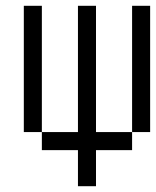

<svg xmlns="http://www.w3.org/2000/svg" viewBox="-20 -520 540 665"><path d="M250 0Q250 0 250 125H312.5Q312.5 125 312.5 0H437.5V-62.5H312.5V-500H250V-62.5H125V0ZM125 -62.5V-500H62.5V-62.5ZM437.5 -62.5H500V-500H437.5Z"/></svg>

Font: Unifont
Style: Regular
Weight: 500
Version: Version 13.0.05